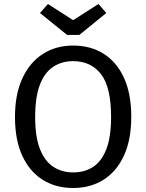

<svg xmlns="http://www.w3.org/2000/svg" viewBox="-20 -929 732 961"><path d="M346 -701Q433 -701 498.5 -660Q564 -619 600.5 -539.5Q637 -460 637 -344Q637 -230 600.5 -150.5Q564 -71 498.5 -29.5Q433 12 346 12Q260 12 194.5 -28.5Q129 -69 92 -148.5Q55 -228 55 -343Q55 -457 92 -537Q129 -617 194.5 -659Q260 -701 346 -701ZM346 -623Q289 -623 246 -594.5Q203 -566 179.5 -504.5Q156 -443 156 -343Q156 -244 180 -183Q204 -122 247 -94Q290 -66 346 -66Q404 -66 446.5 -94Q489 -122 512.5 -183Q536 -244 536 -344Q536 -493 485.5 -558Q435 -623 346 -623ZM346 -828 473 -909 512 -864 377 -754H316L180 -864L220 -909Z"/></svg>

Font: Fira Sans Variable
Style: Regular
Weight: 400
Designer: Carrois Corporate & Edenspiekermann AG
Foundry: Carrois Corporate GbR & Edenspiekermann AG
Version: Version 4.202